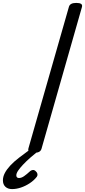

<svg xmlns="http://www.w3.org/2000/svg" viewBox="-119 -1035 584 1318"><path d="M115 14Q93 14 82.5 7Q72 0 76 -16L354 -988Q358 -1002 370.5 -1008.5Q383 -1015 405 -1015Q428 -1015 438 -1008Q448 -1001 443 -985L166 -14Q162 0 150 7Q138 14 115 14ZM-36 263Q-65 263 -82 247Q-99 231 -99 203Q-99 178 -86 153Q-73 128 -48.5 101.5Q-24 75 12.5 47Q49 19 94 -14L154 -12V-7Q119 21 89.5 47Q60 73 38.5 96Q17 119 5 137Q-7 155 -7 169Q-7 178 -2 182.5Q3 187 11 187Q28 187 46 174.5Q64 162 89 139Q95 134 105.5 132Q116 130 127 141Q136 149 138 159Q140 169 134 178Q115 203 85.5 222.5Q56 242 24.5 252.5Q-7 263 -36 263Z"/></svg>

Font: Playwrite AU QLD
Style: Regular
Weight: 400
Designer: Veronika Burian, José Scaglione
Foundry: TypeTogether
Version: Version 1.002